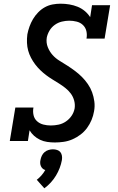

<svg xmlns="http://www.w3.org/2000/svg" viewBox="-20 -763 640 1039"><path d="M277 8Q256 8 235.5 5Q215 2 197 -6.5Q179 -15 164.5 -28Q150 -41 140 -58L131 0H33L63 -181H161Q157 -160 161.5 -140Q166 -120 180.5 -107Q195 -94 214.5 -89Q234 -84 255 -84Q276 -84 297 -88.5Q318 -93 336.5 -105.5Q355 -118 367.5 -136.5Q380 -155 384 -177Q387 -199 381 -220Q375 -241 362.5 -257.5Q350 -274 333.5 -287Q317 -300 299.5 -311Q282 -322 264 -333Q246 -344 229.5 -356.5Q213 -369 198 -383.5Q183 -398 170.5 -414.5Q158 -431 148 -450Q138 -469 132.5 -489Q127 -509 126 -531.5Q125 -554 128 -577Q132 -598 139.5 -619Q147 -640 158.5 -659.5Q170 -679 186.5 -696Q203 -713 223 -724Q243 -735 265 -739Q287 -743 308 -743Q332 -743 355.5 -739Q379 -735 400 -726.5Q421 -718 438.5 -703.5Q456 -689 468 -670L478 -735H576L546 -554H448Q452 -575 447.5 -594.5Q443 -614 429 -627.5Q415 -641 395 -646Q375 -651 355 -651Q335 -651 314.5 -646Q294 -641 276.5 -628.5Q259 -616 248 -597.5Q237 -579 233 -559Q229 -532 238.5 -508Q248 -484 264.5 -465.5Q281 -447 302.5 -434Q324 -421 345 -407.5Q366 -394 386 -379Q406 -364 423.5 -346.5Q441 -329 455.5 -308Q470 -287 478.5 -263.5Q487 -240 490.5 -214Q494 -188 489 -161Q485 -137 475.5 -114Q466 -91 451 -70.5Q436 -50 415.5 -34.5Q395 -19 372 -9Q349 1 324.5 4.5Q300 8 277 8ZM220 256 179 210Q193 199 204.5 186Q216 173 225 157Q217 155 211 149.5Q205 144 201.5 136.5Q198 129 197.5 120Q197 111 199 103Q201 91 206.5 79.5Q212 68 221.5 60Q231 52 243 48.5Q255 45 266 45Q278 45 289 48.5Q300 52 306.5 60Q313 68 315 79.5Q317 91 315 103Q311 125 303 146Q295 167 283 187Q271 207 255 224.5Q239 242 220 256Z"/></svg>

Font: Iosevka Etoile SmBdObl
Style: Regular
Weight: 600
Italic angle: -9°
Designer: Belleve Invis
Foundry: Belleve Invis
Version: Version 15.5.2; ttfautohint (v1.8.4)